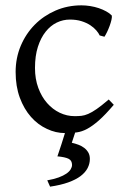

<svg xmlns="http://www.w3.org/2000/svg" viewBox="-20 -489 477 726"><path d="M225.6 14.2Q190.9 14.2 157.7 -1.5Q123.5 -17.1 97.2 -46.9Q70.8 -76.7 54.9 -119.6Q39.1 -162.6 39.1 -216.8Q39.1 -269.5 58.3 -315.4Q77.6 -361.3 111.1 -395.3Q144.5 -429.2 189.9 -449Q235.4 -468.8 288.1 -468.8Q304.2 -468.8 321 -466.1Q337.9 -463.4 353.3 -458.3Q368.7 -453.1 381.6 -446Q394.5 -439 402.8 -430.2Q403.8 -424.3 401.4 -413.6Q398.9 -402.8 394.5 -390.9Q390.1 -378.9 384.8 -367.9Q379.4 -356.9 375 -350.1L356.9 -355Q353 -363.8 344.2 -374Q335.4 -384.3 321.5 -393.6Q307.6 -402.8 288.3 -408.9Q269 -415 244.1 -415Q218.3 -415 194.6 -403.6Q170.9 -392.1 152.6 -369.1Q134.3 -346.2 123.3 -312Q112.3 -277.8 112.3 -231.9Q112.3 -190.4 124.8 -156.7Q137.2 -123 158 -99.4Q178.7 -75.7 205.8 -62.7Q232.9 -49.8 262.2 -49.8Q275.9 -49.8 287.6 -51Q299.3 -52.2 313.2 -58.1Q327.1 -64 345.5 -76.7Q363.8 -89.4 391.1 -112.8L410.2 -92.8Q378.4 -55.2 354.2 -33.9Q330.1 -12.7 309.6 -1.7Q289.1 9.3 269.5 11.7Q267.1 12.2 264.2 12.2L251.5 50.8Q264.2 53.7 276.6 58.3Q289.1 63 298.6 70.3Q308.1 77.6 314 87.9Q319.8 98.1 319.8 111.8Q319.8 129.9 311.3 146.5Q302.7 163.1 284.7 176.8Q266.6 190.4 238 200.7Q209.5 210.9 169.4 216.8L158.7 192.9Q184.1 188.5 201.9 181.9Q219.7 175.3 231 167.5Q242.2 159.7 247.3 151.1Q252.4 142.6 252.4 134.8Q252.4 118.2 239.7 111.6Q227.1 105 196.8 102.1L197.8 100.1Q198.2 98.6 201.7 88.4Q205.1 78.1 212.4 56.2Q217.3 40 225.6 14.2Z"/></svg>

Font: Akkhara
Style: Regular
Weight: 400
Designer: J. Victor Gaultney
Version: Version 1.00 June 13, 2006, initial release